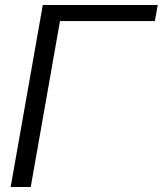

<svg xmlns="http://www.w3.org/2000/svg" viewBox="-20 -745 648 765"><path d="M150.5 -725H608.5L597 -661H219L102.5 0H22.5Z"/></svg>

Font: JuliaMono Light
Style: Italic
Weight: 300
Italic angle: -9°
Monospace: yes
Designer: cormullion
Foundry: corm
Version: Version 0.054; ttfautohint (v1.8.4)